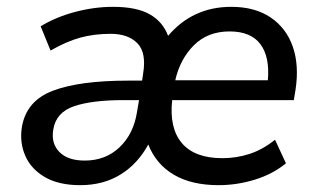

<svg xmlns="http://www.w3.org/2000/svg" viewBox="-20 -533 929 562"><path d="M37 0ZM215 9Q152 9 111.5 -14.5Q71 -38 54 -77Q37 -116 44 -161Q57 -238 135 -267.5Q213 -297 355 -297H396L399 -318Q409 -379 382 -406.5Q355 -434 304 -434Q256 -434 215.5 -423Q175 -412 128 -385L99 -456Q143 -483 199.5 -498Q256 -513 311 -513Q380 -513 418.5 -491Q457 -469 472 -428Q544 -513 657 -513Q726 -513 772 -482Q818 -451 837 -396.5Q856 -342 845 -270L840 -240H484Q475 -158 512.5 -114Q550 -70 631 -70Q672 -70 710.5 -82.5Q749 -95 785 -124L817 -55Q778 -23 725.5 -7Q673 9 620 9Q541 9 489 -21.5Q437 -52 414 -110Q383 -53 332.5 -22Q282 9 215 9ZM652 -441Q588 -441 547.5 -400.5Q507 -360 493 -298H764Q770 -367 742 -404Q714 -441 652 -441ZM228 -63Q289 -63 330 -102Q371 -141 381 -205L387 -240H343Q249 -240 196.5 -222Q144 -204 136 -154Q129 -114 153.5 -88.5Q178 -63 228 -63Z"/></svg>

Font: Winston Medium
Style: Italic
Weight: 500
Italic angle: -9°
Designer: Original fonts by Vernon Adams / Changes by Cristiano Sobral
Foundry: Original fonts by Vernon Adams / Changes by Cristiano Sobral
Version: Version 2.503;July 17, 2020;FontCreator 13.0.0.2655 64-bit